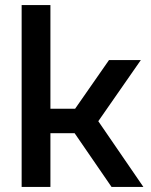

<svg xmlns="http://www.w3.org/2000/svg" viewBox="-20 -734 593 754"><path d="M65 -714H178V-307H275L408 -498H533L366 -258L543 0H418L273 -211H178V0H65Z"/></svg>

Font: Chakra Petch SemiBold
Style: Regular
Weight: 600
Designer: Katatrad Aksorn Co.,Ltd.
Foundry: Cadson Demak Co.,Ltd.
Version: Version 1.000; ttfautohint (v1.6)